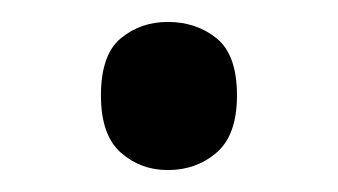

<svg xmlns="http://www.w3.org/2000/svg" viewBox="-20 -440 308 175"><path d="M72 -353Q72 -390 90 -405Q108 -420 133 -420Q159 -420 177.5 -405Q196 -390 196 -353Q196 -317 177.5 -301Q159 -285 133 -285Q108 -285 90 -301Q72 -317 72 -353Z"/></svg>

Font: Noto Sans Old Turkic
Style: Regular
Weight: 400
Designer: Monotype Design Team
Foundry: Monotype Imaging Inc.
Version: Version 2.003; ttfautohint (v1.8.4.7-5d5b)